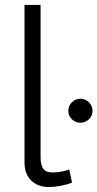

<svg xmlns="http://www.w3.org/2000/svg" viewBox="-20 -750 394 776"><path d="M79 -730H144V-116Q144 -96 147.5 -84Q151 -72 157.5 -65Q164 -58 173 -55.5Q182 -53 193 -53Q211 -53 229 -56.5Q247 -60 260 -65L271 -12Q252 -4 225 1Q198 6 178 6Q133 6 106 -20.5Q79 -47 79 -94ZM256 -302Q256 -322 270.5 -336.5Q285 -351 305 -351Q325 -351 339.5 -336.5Q354 -322 354 -302Q354 -282 339.5 -268Q325 -254 305 -254Q285 -254 270.5 -268Q256 -282 256 -302Z"/></svg>

Font: Rising Sun Light
Style: Regular
Weight: 300
Designer: Matt McInerney, Pablo Impallari, Rodrigo Fuenzalida (Raleway font), Stephen Hutchings (Greek), Cristiano Sobral (main ch
Foundry: The Rising Sun Project Authors
Version: Version 4.327; ttfautohint (v1.8.4.7-5d5b-dirty)